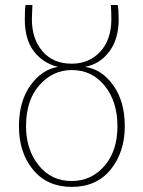

<svg xmlns="http://www.w3.org/2000/svg" viewBox="-20 -729 572 767"><path d="M55.7 -224.6Q55.7 -323.2 101.1 -387.2Q146.5 -451.2 211.9 -461.9Q153.3 -475.6 116.2 -522.9Q79.1 -570.3 79.1 -651.4Q79.1 -693.4 82 -709H109.4Q107.4 -666 107.4 -652.3Q107.4 -573.2 149.9 -523.9Q192.4 -474.6 266.6 -474.6Q335.9 -474.6 380.4 -522.5Q424.8 -570.3 424.8 -652.3Q424.8 -679.7 422.9 -709H450.2Q454.1 -690.4 454.1 -651.4Q454.1 -573.2 416.5 -522.9Q378.9 -472.7 319.3 -461.9Q385.7 -453.1 432.1 -388.7Q478.5 -324.2 478.5 -224.6Q478.5 -122.1 422.4 -52.2Q366.2 17.6 266.6 17.6Q168.9 17.6 112.3 -50.8Q55.7 -119.1 55.7 -224.6ZM84 -224.6Q84 -131.8 134.3 -68.8Q184.6 -5.9 266.6 -5.9Q344.7 -5.9 397 -65.9Q449.2 -126 449.2 -224.6Q449.2 -323.2 398.4 -386.2Q347.7 -449.2 266.6 -449.2Q191.4 -449.2 137.7 -389.2Q84 -329.1 84 -224.6Z"/></svg>

Font: Gothic A1 Thin
Style: Regular
Weight: 250
Designer: HanYang I&C Co.,Ltd.
Foundry: HanYang I&C Co.,Ltd.
Version: Version 2.50